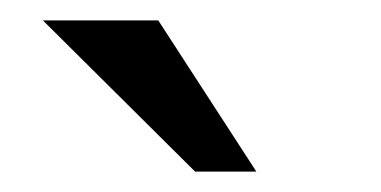

<svg xmlns="http://www.w3.org/2000/svg" viewBox="-20 -760 373 188"><path d="M135 -740 231 -592H171L22 -740Z"/></svg>

Font: Ekushey Lalsalu
Style: Regular
Weight: 400
Designer: Al Mamun Sumon
Foundry: Al Mamun Sumon
Version: Version 1.0